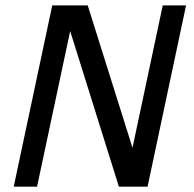

<svg xmlns="http://www.w3.org/2000/svg" viewBox="-20 -696 725 716"><path d="M530.3 0H423.3L241.7 -580.1L118.2 0H31.2L174.8 -675.8H307.1L474.1 -145L586.9 -675.8H673.8Z"/></svg>

Font: Cadman
Style: Italic
Weight: 400
Italic angle: -12°
Designer: Paul James MIller
Foundry: High-Logic / Made with FontCreator
Version: Version 2.114;March 28, 2021;FontCreator 13.0.0.2683 64-bit